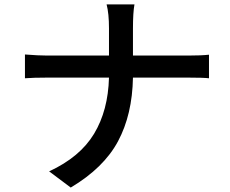

<svg xmlns="http://www.w3.org/2000/svg" viewBox="-20 -802 1040 868"><path d="M581.1 -550.8H829.1Q889.6 -550.8 924.8 -554.7V-448.2Q898.4 -451.2 828.1 -451.2H581.1Q578.1 -284.2 513.7 -163.6Q449.2 -43 299.8 45.9L202.1 -27.3Q341.8 -91.8 405.3 -197.3Q468.8 -302.7 472.7 -451.2H196.3Q130.9 -451.2 92.8 -448.2V-555.7Q154.3 -550.8 194.3 -550.8H472.7V-673.8Q472.7 -741.2 461.9 -782.2H587.9Q581.1 -745.1 581.1 -673.8Z"/></svg>

Font: Gen Shin Gothic Medium
Style: Regular
Weight: 500
Designer: [Source Han Sans]
Ryoko NISHIZUKA  (kana & ideographs); Paul D. Hunt (Latin, Greek & Cyrillic); Wenlong ZHANG  (bopomofo
Version: Version 1.002.20150607